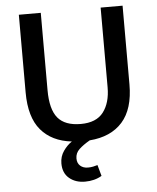

<svg xmlns="http://www.w3.org/2000/svg" viewBox="-57 -678 761 933"><g transform="rotate(-5 323.5 -212.0)"><path d="M70 -630H177V-253Q177 -159 212 -117Q247 -75 324 -75Q400 -75 434.5 -120.5Q469 -166 469 -241V-630H576V-246Q576 -126 520 -63Q464 0 360 8Q327 27 307.5 45.5Q288 64 288 90Q288 113 302.5 126Q317 139 340 139Q354 139 365.5 136.5Q377 134 387 131L402 185Q367 206 320 206Q274 206 243.5 180.5Q213 155 213 108Q213 74 231.5 47.5Q250 21 273 6Q176 -5 123 -67.5Q70 -130 70 -251Z"/></g></svg>

Font: Ek Mukta Medium
Style: Regular
Weight: 500
Designer: Girish Dalvi and Yashodeep Gholap
Foundry: Ek Type
Version: Version 2.538;PS 1.002;hotconv 16.6.51;makeotf.lib2.5.65220;